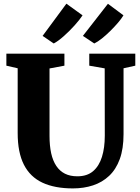

<svg xmlns="http://www.w3.org/2000/svg" viewBox="-20 -1042 782 1070"><path d="M386.5 8Q285 8 216.5 -24Q148 -56 113.2 -124.2Q78.5 -192.5 78.5 -300.5V-661.5L15.5 -676V-743H339V-676L256 -660.5V-285Q256 -230 265.2 -188Q274.5 -146 293.8 -117.2Q313 -88.5 342 -74Q371 -59.5 411 -59.5Q465.5 -59.5 499 -88.2Q532.5 -117 548.2 -167.8Q564 -218.5 564 -285.5L563.5 -661L477.5 -676V-743H734V-676L668.5 -661.5V-294.5Q668.5 -213 647.5 -155.5Q626.5 -98 588.2 -62Q550 -26 498.5 -9Q447 8 386.5 8ZM505 -800 442 -842 581.5 -1021 668 -956.5Q657 -938 637.5 -915.2Q618 -892.5 594.5 -869.2Q571 -846 547.8 -827.5Q524.5 -809 506 -800ZM279 -800 217.5 -842 350 -1021.5 440 -956.5Q424.5 -932.5 396 -900.8Q367.5 -869 336 -841Q304.5 -813 280 -800Z"/></svg>

Font: Merriweather 24pt Black
Style: Regular
Weight: 900
Designer: Eben Sorkin
Foundry: Eben Sorkin
Version: Version 2.100